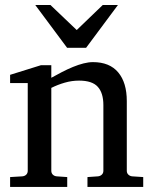

<svg xmlns="http://www.w3.org/2000/svg" viewBox="-20 -740 607 760"><path d="M326.2 0V-39.1L368.2 -42Q377 -43 383.1 -48.8Q389.2 -54.7 389.2 -64V-324.2Q389.2 -371.6 367.2 -396.2Q345.2 -420.9 293 -420.9Q264.2 -420.9 236.3 -412.8Q208.5 -404.8 183.1 -392.1V-64Q183.1 -54.7 189 -48.8Q194.8 -43 204.1 -42L246.1 -39.1V0H20V-39.1L68.8 -42Q78.1 -43 84 -48.8Q89.8 -54.7 89.8 -64V-411.1H20V-443.8L142.1 -481.9H183.1V-432.1Q204.1 -443.8 225.8 -455.1Q247.6 -466.3 269 -475.1Q290.5 -483.9 310.5 -489Q330.6 -494.1 348.1 -494.1Q413.6 -494.1 447.8 -453.6Q481.9 -413.1 481.9 -339.8V-64Q481.9 -54.7 488 -48.8Q494.1 -43 502.9 -42L546.9 -39.1V0ZM320.8 -550.8H245.6L119.6 -720.2H179.7L283.7 -621.1L386.7 -720.2H446.8Z"/></svg>

Font: Charis SIL Viet
Style: Regular
Weight: 400
Foundry: SIL International
Version: Version 5.000